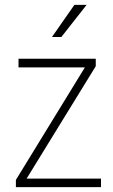

<svg xmlns="http://www.w3.org/2000/svg" viewBox="-20 -770 466 790"><path d="M395.5 -35.2V0H57.6V-35.2ZM374 -497.6 67.9 0H45.4V-29.8L351.1 -528.3H374ZM357.4 -528.3V-492.7H56.2V-528.3ZM193.8 -617.7 286.1 -750H336.4L232.4 -617.7Z"/></svg>

Font: Roboto Condensed ExtraLight
Style: Regular
Weight: 250
Designer: Christian Robertson
Foundry: Google
Version: Version 3.008; 2023